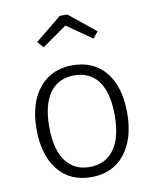

<svg xmlns="http://www.w3.org/2000/svg" viewBox="-87 -846 746 923"><g transform="rotate(-10 285.5 -384.0)"><path d="M404.5 -428.5Q363.3 -484.9 286.6 -484.9Q210 -484.9 168 -428Q126 -371.1 126 -261.7Q126 -152.3 167.5 -95.2Q209 -38.1 284.9 -38.1Q360.8 -38.1 403.3 -95Q445.8 -151.9 445.8 -262Q445.8 -372.1 404.5 -428.5ZM123.5 -460.7Q183.1 -534.2 286.6 -534.2Q390.1 -534.2 448.5 -462.6Q506.8 -391.1 506.8 -263.7Q506.8 -136.2 447.5 -62.5Q388.2 11.2 284.7 11.2Q181.2 11.2 122.6 -61.3Q64 -133.8 64 -260.5Q64 -387.2 123.5 -460.7ZM140.1 -673.8 269 -778.8H305.2L435.1 -673.8L409.2 -643.1L287.1 -728L166 -643.1Z"/></g></svg>

Font: FiraSans-Light
Style: Regular
Weight: 300
Designer: Carrois Corporate & Edenspiekermann AG
Foundry: Carrois Corporate GbR & Edenspiekermann AG
Version: Version 3.106;PS 003.106;hotconv 1.0.70;makeotf.lib2.5.58329